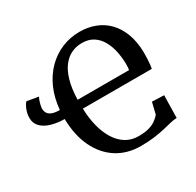

<svg xmlns="http://www.w3.org/2000/svg" viewBox="-162 -934 1152 1128"><g transform="rotate(-30 413.5 -370.0)"><path d="M752.5 -179.5 749.5 -27Q728.5 -26.5 704.2 -20.5Q680 -14.5 649.2 -7.2Q618.5 0 578.5 5.5Q538.5 11 486 11Q394.5 11 325.5 -33Q256.5 -77 217.5 -158.2Q178.5 -239.5 176.5 -350.5Q128 -351 87.8 -362.8Q47.5 -374.5 23.8 -398.5Q0 -422.5 0 -459.5Q0 -481 6.2 -501.2Q12.5 -521.5 20.8 -535.8Q29 -550 34.5 -553.5L112.5 -540Q108.5 -535.5 103.5 -521.8Q98.5 -508 95 -492.8Q91.5 -477.5 91.5 -469Q91.5 -455 98 -441.8Q104.5 -428.5 123.2 -419.8Q142 -411 178.5 -410.5Q185.5 -489.5 213.5 -552.5Q241.5 -615.5 286 -659.8Q330.5 -704 387 -727.5Q443.5 -751 507 -751Q564 -751 612.2 -732.5Q660.5 -714 696.5 -677Q732.5 -640 753 -585.2Q773.5 -530.5 775 -458Q775 -437 774 -416.8Q773 -396.5 771.5 -379.2Q770 -362 767 -350H299.5Q301 -288.5 314.5 -233.2Q328 -178 353.5 -135.8Q379 -93.5 416.5 -69.8Q454 -46 502.5 -46Q547 -46 575.5 -54.5Q604 -63 622 -76.5Q640 -90 652.5 -104.5L671.5 -182.5ZM299 -410.5H648Q649 -418.5 649.8 -426.2Q650.5 -434 650.5 -442.2Q650.5 -450.5 650.5 -459Q649.5 -497.5 641 -537.8Q632.5 -578 613.8 -611.8Q595 -645.5 563.8 -666.2Q532.5 -687 485.5 -687Q448 -687 415 -671.5Q382 -656 356.5 -623Q331 -590 316 -537.2Q301 -484.5 299 -410.5Z"/></g></svg>

Font: Merriweather 20pt SemiBold
Style: Regular
Weight: 600
Version: Version 2.100